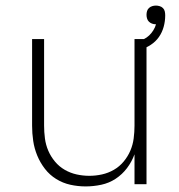

<svg xmlns="http://www.w3.org/2000/svg" viewBox="-20 -660 640 688"><path d="M287 8Q259 8 232 2Q205 -4 181.5 -18.5Q158 -33 141 -55Q124 -77 113.5 -102.5Q103 -128 99 -155Q95 -182 95 -210V-520H138V-210Q138 -187 141 -164Q144 -141 153 -120Q162 -99 177 -81Q192 -63 212 -51.5Q232 -40 254.5 -35Q277 -30 300 -30Q323 -30 345.5 -35Q368 -40 388 -51.5Q408 -63 423 -81Q438 -99 447 -120Q456 -141 459 -164Q462 -187 462 -210V-520H505V0H462V-107Q452 -80 435 -57.5Q418 -35 394.5 -19.5Q371 -4 343 2Q315 8 287 8ZM484 -482 473 -510Q484 -514 495 -519.5Q506 -525 514.5 -533Q523 -541 529.5 -551.5Q536 -562 539 -573Q539 -573 538.5 -573Q538 -573 538 -573Q531 -573 524.5 -575.5Q518 -578 513.5 -582.5Q509 -587 507 -593.5Q505 -600 505 -607Q505 -614 507 -620.5Q509 -627 514 -631.5Q519 -636 525.5 -638Q532 -640 539 -640Q545 -640 552 -638Q559 -636 564 -631Q569 -626 570.5 -619Q572 -612 572 -605Q572 -584 566.5 -564Q561 -544 549.5 -527.5Q538 -511 520.5 -499.5Q503 -488 484 -482Z"/></svg>

Font: Zed Sans Extralight Extended
Style: Regular
Weight: 200
Width: 7
Designer: Belleve Invis
Foundry: Belleve Invis
Version: Version 1.0.0; ttfautohint (v1.8.4)